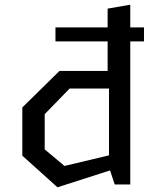

<svg xmlns="http://www.w3.org/2000/svg" viewBox="-20 -785 660 817"><path d="M216 -668.3H471.5H486H592.7V-608.8H216ZM443.8 -73.3V-431.3L438 -451.7V-748.3L534.3 -765V0H468.2ZM482.3 -408.2H276.2L170.2 -299.2V-149.3L254.5 -78.8L482.3 -133.2V-70.7L224.5 12L75 -122.5V-327.8L233.2 -483.3H482.3Z"/></svg>

Font: Monaspace Krypton Var ExLight
Style: Regular
Weight: 200
Designer: Riley Cran and the Lettermatic Team
Version: Version 1.200 (Monaspace Krypton Var)